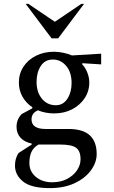

<svg xmlns="http://www.w3.org/2000/svg" viewBox="-20 -727 585 987"><path d="M258 -144Q213 -144 175 -160Q157 -152 149.5 -140Q142 -128 142 -114Q142 -64 214 -64H332Q406 -64 441.5 -31.5Q477 1 477 65Q477 108 447.5 148.5Q418 189 364 214.5Q310 240 236 240Q141 240 99 206.5Q57 173 57 124Q57 88 75 60L143 16V11Q105 3 85 -19.5Q65 -42 65 -75Q65 -114 92 -141L146 -170V-176Q114 -197 95.5 -230Q77 -263 77 -303Q77 -348 100.5 -384Q124 -420 165 -440.5Q206 -461 258 -461Q281 -461 306.5 -455.5Q332 -450 350 -442L500 -451V-396L405 -402L401 -398Q418 -381 428.5 -355Q439 -329 439 -303Q439 -258 415 -222Q391 -186 350.5 -165Q310 -144 258 -144ZM267 -186Q305 -186 326.5 -219.5Q348 -253 348 -300Q348 -356 320 -388.5Q292 -421 252 -421Q211 -421 189.5 -387.5Q168 -354 168 -306Q168 -253 195.5 -219.5Q223 -186 267 -186ZM131 111Q131 154 164 182Q197 210 248 210Q292 210 324.5 193Q357 176 375.5 149Q394 122 394 92Q394 49 371 32.5Q348 16 290 16H188Q183 16 178 16Q152 31 141.5 54.5Q131 78 131 111ZM245 -530 112 -707H126L262 -615L398 -707H412L279 -530Z"/></svg>

Font: Spectral Medium
Style: Regular
Weight: 500
Designer: Jean-Baptiste Levee
Foundry: Production Type
Version: Version 2.001